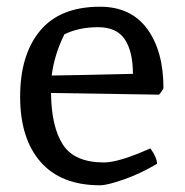

<svg xmlns="http://www.w3.org/2000/svg" viewBox="-20 -540 552 572"><path d="M290 -56Q334 -56 428 -98Q447 -72 448 -52Q397 -22 348 -5Q299 12 278 12Q162 12 101 -57.5Q40 -127 40 -252Q40 -377 99.5 -448.5Q159 -520 278 -520Q370 -520 418.5 -454Q467 -388 467 -277Q459 -263 454 -258L132 -263Q133 -162 167.5 -109Q202 -56 290 -56ZM172 -438Q142 -378 134 -315Q213 -316 376 -320Q376 -386 352 -422.5Q328 -459 272 -459Q216 -459 172 -438Z"/></svg>

Font: Inika
Style: Regular
Weight: 400
Designer: Constanza Artigas Preller
Foundry: Constanza Artigas Preller
Version: Version 1.001